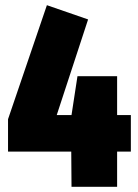

<svg xmlns="http://www.w3.org/2000/svg" viewBox="-20 -721 533 741"><path d="M485 -277V-136H432V0H256L255 -136H11V-261L161 -701L320 -646L199 -277H256L279 -427H432V-277Z"/></svg>

Font: Fira Sans Extra Condensed Black
Style: Regular
Weight: 900
Width: 1
Designer: Carrois Corporate & Edenspiekermann AG
Foundry: Carrois Corporate GbR & Edenspiekermann AG
Version: Version 4.203